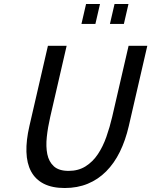

<svg xmlns="http://www.w3.org/2000/svg" viewBox="-20 -930 760 964"><path d="M304.8 14C347.4 14 386.1 6.8 420.7 -7.5C455.4 -21.8 486.1 -42.5 513 -69.5C539.9 -96.5 562.8 -129.2 581.7 -167.5C600.5 -205.8 615.5 -249 626.6 -297L719.6 -700H625.6L543.2 -343C535.3 -309 525.6 -275.7 514.1 -243C502.6 -210.3 488.4 -181.3 471.5 -156C454.7 -130.7 434.1 -110.3 409.9 -95C385.7 -79.7 357.3 -72 324.6 -72C292 -72 267.2 -79.7 250.4 -95C233.6 -110.3 222.7 -130.7 217.5 -156C212.4 -181.3 211.5 -210.2 215 -242.5C218.4 -274.8 224.2 -308.3 232.2 -343L314.6 -700H220.6L127.6 -297C116.5 -249 111.5 -205.8 112.7 -167.5C113.8 -129.2 121.6 -96.5 136 -69.5C150.5 -42.5 171.7 -21.8 199.7 -7.5C227.8 6.8 262.8 14 304.8 14ZM532 -810H602L625.1 -910H555.1ZM389 -810H459L482.1 -910H412.1Z"/></svg>

Font: Cabin Condensed
Style: Regular
Weight: 400
Italic angle: -13°
Designer: Pablo Impallari
Foundry: Pablo Impallari. www.impallari.com Igino Marini. www.ikern.com
Version: Version 1.006